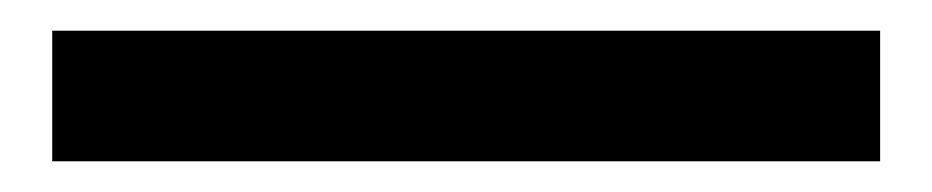

<svg xmlns="http://www.w3.org/2000/svg" viewBox="-20 50 607 125"><path d="M14 155H553V70H14Z"/></svg>

Font: Noto Sans CJK SC
Style: Bold
Weight: 700
Designer: Ryoko NISHIZUKA 西塚涼子 (kana, bopomofo & ideographs); Paul D. Hunt (Latin, Greek & Cyrillic); Sandoll Communications 산돌커뮤니
Foundry: Adobe
Version: Version 2.004;hotconv 1.0.118;makeotfexe 2.5.65603